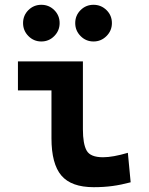

<svg xmlns="http://www.w3.org/2000/svg" viewBox="-20 -775 626 805"><path d="M373 9.8Q278.8 9.8 237.3 -39.1Q195.8 -87.9 195.8 -195.3V-396H55.2V-517.6H327.6V-232.9Q327.6 -171.4 343.3 -143.6Q358.9 -115.7 412.1 -115.7Q453.1 -115.7 516.1 -134.3L527.8 -10.7Q487.8 0 451.4 4.9Q415 9.8 373 9.8ZM372.1 -601.1Q340.3 -601.1 317.9 -623.8Q295.4 -646.5 295.4 -678.2Q295.4 -710.4 317.9 -732.7Q340.3 -754.9 372.1 -754.9Q403.8 -754.9 426.5 -732.7Q449.2 -710.4 449.2 -678.2Q449.2 -646.5 426.5 -623.8Q403.8 -601.1 372.1 -601.1ZM153.3 -601.1Q121.6 -601.1 99.1 -623.8Q76.7 -646.5 76.7 -678.2Q76.7 -710.4 99.1 -732.7Q121.6 -754.9 153.3 -754.9Q185.1 -754.9 207.5 -732.7Q230 -710.4 230 -678.2Q230 -646.5 207.5 -623.8Q185.1 -601.1 153.3 -601.1Z"/></svg>

Font: Caskaydia Cove
Style: Bold
Weight: 700
Monospace: yes
Designer: Aaron Bell
Foundry: Saja Typeworks
Version: Version 4.300; ttfautohint (v1.8.3)